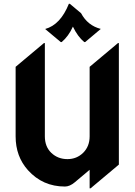

<svg xmlns="http://www.w3.org/2000/svg" viewBox="-20 -987 719 1026"><path d="M348.1 -966.8H353L413.1 -916.5Q448.7 -850.1 518.6 -832.5L435.1 -762.2H430.2Q395 -791.5 369.6 -844.7Q346.2 -793 309.6 -762.2H304.7L221.2 -832Q303.2 -854.5 348.1 -966.8ZM463.9 19.5H459V-79.6L379.4 -12.7Q352.5 9.8 327.1 9.8Q208 9.8 129.4 -77.6Q63.5 -150.9 63.5 -258.3V-629.9L214.8 -756.8H219.7V-258.3Q219.7 -203.1 254.4 -169.9Q289.6 -136.7 340.3 -136.7Q390.1 -136.7 424.8 -170.9Q459 -205.1 459 -258.3V-629.9L610.4 -756.8H615.2V-107.4Z"/></svg>

Font: Gothica
Style: Bold
Weight: 700
Designer: Wojciech Kalinowski "wmk69" (wmk69@o2.pl)
Foundry: Wojciech Kalinowski "wmk69" (wmk69@o2.pl)
Version: Version 2.1.0; 2021-05-14